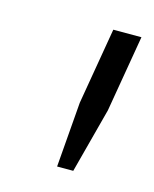

<svg xmlns="http://www.w3.org/2000/svg" viewBox="-57 -728 286 356"><g transform="rotate(15 86.5 -550.0)"><path d="M84 -414 94 -539 119 -686H173L148 -539L115 -414Z"/></g></svg>

Font: Archivo SemiExpanded Thin
Style: Italic
Weight: 250
Width: 6
Italic angle: -10°
Designer: Hector Gatti
Foundry: Omnibus-Type
Version: Version 2.001